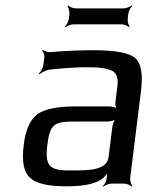

<svg xmlns="http://www.w3.org/2000/svg" viewBox="-20 -680 578 711"><path d="M462 -20 502 -342C510 -404 503 -445 481 -465C459 -484 408 -494 327 -494C279 -494 225 -492 167 -487C158 -486 143 -491 139 -495L136 -492C141 -488 145 -475 144 -467L141 -442C140 -430 131 -414 124 -408L127 -405C133 -411 150 -420 162 -422C215 -428 263 -431 306 -431C351 -431 381 -426 397 -417C412 -408 418 -390 415 -363L408 -306C406 -297 408 -280 413 -275L415 -277C411 -282 394 -286 385 -286H260C191 -286 144 -276 117 -256C91 -235 74 -198 68 -144C60 -82 68 -41 92 -21C114 0 159 10 226 10C303 10 350 -3 371 -30C373 -34 379 -38 380 -41L376 -42C376 -39 377 -31 376 -27L375 -20C374 -11 367 4 361 9L363 11C368 6 384 0 393 0H440C449 0 463 6 468 11L470 9C466 4 461 -11 462 -20ZM155 -141C165 -220 178 -230 259 -230H378C387 -230 405 -234 410 -239L409 -241C403 -236 397 -219 396 -210L382 -98C376 -47 300 -49 248 -49H230C160 -49 147 -72 155 -141ZM453 -610 455 -629C456 -638 464 -653 470 -658L468 -660C462 -655 447 -649 438 -649H260C251 -649 236 -655 232 -660L230 -658C234 -653 238 -638 237 -629L235 -610C234 -601 226 -586 220 -581L222 -579C228 -584 243 -590 252 -590H430C439 -590 454 -584 458 -579L460 -581C456 -586 452 -601 453 -610Z"/></svg>

Font: Gamestation Storm Oblique 
Style: Italic
Weight: 400
Designer: Jonas Hecksher
Foundry: Jonas Hecksher, Playtypeª, e-types AS
Version: Version 1.003